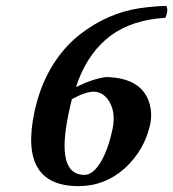

<svg xmlns="http://www.w3.org/2000/svg" viewBox="-20 -630 595 660"><path d="M227.1 -289.1Q223.6 -276.9 216.3 -242.2Q170.9 -29.3 269.5 -28.8Q308.1 -28.8 339.8 -99.1Q356.4 -136.2 366.7 -186Q379.9 -247.1 351.1 -288.1Q331.5 -314 302.2 -314.9Q271.5 -314 227.1 -289.1ZM548.8 -568.8Q435.5 -562 362.3 -508.8Q288.6 -455.1 249.5 -354.5Q244.6 -341.8 241.2 -330.6Q297.9 -358.9 344.7 -365.2Q471.2 -362.3 495.1 -270Q503.4 -236.8 496.6 -204.1Q477.5 -114.7 409.7 -52.2Q340.8 9.8 250 9.8Q44.9 9.8 98.1 -243.7Q98.6 -245.6 98.6 -246.1Q129.9 -392.1 224.6 -485.4Q240.7 -501 256.8 -513.2Q350.1 -585 459 -601.6Q500.5 -607.9 551.8 -609.9Q559.6 -594.2 548.8 -568.8Z"/></svg>

Font: Linux Libertine Capitals O
Style: Bold Italic Samll Caps
Weight: 400
Italic angle: -12°
Designer: Philipp H. Poll
Foundry: Philipp H. Poll
Version: Version 5.0.4